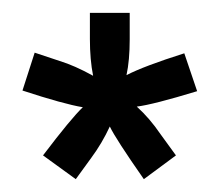

<svg xmlns="http://www.w3.org/2000/svg" viewBox="-20 -642 342 299"><path d="M120 -581V-622H182V-581Q182 -548 177 -525Q204 -539 267 -559L287 -500Q218 -479 193 -476Q213 -458 230 -433L254 -400L204 -363Q160 -426 151 -445Q139 -419 122 -396L98 -363L47 -400Q91 -458 109 -475Q79 -480 15 -501L34 -560L73 -547Q96 -540 125 -524Q120 -549 120 -581Z"/></svg>

Font: Teko Light
Style: Regular
Weight: 300
Designer: Manushi Parikh, Jonny Pinhorn
Foundry: Indian Type Foundry
Version: Version 1.105;PS 1.0;hotconv 1.0.78;makeotf.lib2.5.61930; tt